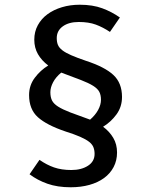

<svg xmlns="http://www.w3.org/2000/svg" viewBox="-20 -721 640 812"><path d="M103 -319Q103 -360 127 -392Q151 -424 184 -444Q156 -465 140.5 -492Q125 -519 125 -553Q125 -587 140 -614.5Q155 -642 181 -661Q207 -680 242 -690.5Q277 -701 317 -701Q372 -701 412.5 -686Q453 -671 487 -647L445 -586Q415 -606 385 -617Q355 -628 313 -628Q271 -628 245.5 -609.5Q220 -591 220 -560Q220 -543 225 -531Q230 -519 243.5 -508.5Q257 -498 281 -487.5Q305 -477 343 -464Q423 -438 459.5 -404Q496 -370 496 -311Q496 -269 472.5 -237Q449 -205 416 -185Q443 -165 459 -138Q475 -111 475 -76Q475 -42 460.5 -14.5Q446 13 420 32Q394 51 358 61Q322 71 279 71Q223 71 180.5 56Q138 41 105 16L147 -45Q177 -24 208.5 -13Q240 -2 282 -2Q324 -2 352 -20Q380 -38 380 -70Q380 -86 375 -98.5Q370 -111 356.5 -121.5Q343 -132 319 -142.5Q295 -153 257 -165Q177 -192 140 -225.5Q103 -259 103 -319ZM193 -331Q193 -310 200 -296Q207 -282 226 -270Q245 -258 277.5 -245.5Q310 -233 361 -215Q383 -234 395 -256Q407 -278 407 -299Q407 -319 400 -332.5Q393 -346 374 -358Q355 -370 322.5 -382.5Q290 -395 239 -414Q216 -395 204.5 -373Q193 -351 193 -331Z"/></svg>

Font: Wlorlttqgufhjawjgtejqphaquk
Style: Regular
Weight: 400
Monospace: yes
Designer: Carrois Corporate & Edenspiekermann
Foundry: Carrois Corporate GbR & Edenspiekermann AG
Version: Version 2.001